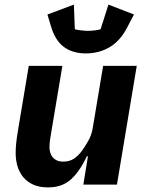

<svg xmlns="http://www.w3.org/2000/svg" viewBox="-20 -802 640 834"><path d="M362 -123H357Q328 -60 289.5 -24Q251 12 189 12Q151 12 124.5 0Q98 -12 81 -32.5Q64 -53 56 -80Q48 -107 48 -137Q48 -159 50.5 -182Q53 -205 59 -241L105 -516H251L202 -224Q200 -210 197.5 -195Q195 -180 195 -161Q195 -151 198 -140Q201 -129 208 -120Q215 -111 226.5 -105.5Q238 -100 255 -100Q281 -100 300 -112Q319 -124 336 -147Q347 -162 362.5 -188.5Q378 -215 383 -247L428 -516H574L488 0H342ZM353 -570Q295 -570 257 -598.5Q219 -627 201 -689L186 -739L301 -782L305 -675Q316 -672 333 -670Q350 -668 362 -668Q376 -668 392 -670Q408 -672 417 -675L451 -782L562 -739L532 -682Q502 -624 456 -597Q410 -570 353 -570Z"/></svg>

Font: IBM Plex Mono
Style: Bold Italic
Weight: 700
Italic angle: -9°
Monospace: yes
Designer: Mike Abbink, Paul van der Laan, Pieter van Rosmalen
Foundry: Bold Monday
Version: Version 2.3